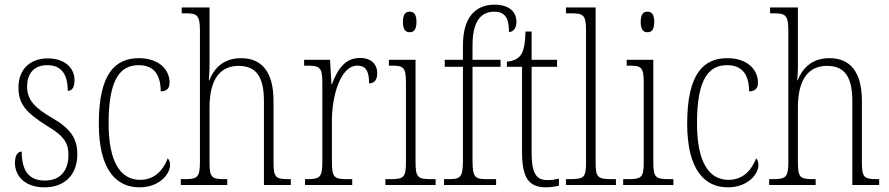

<svg xmlns="http://www.w3.org/2000/svg" viewBox="-20 -792 3808 822"><path d="M171 10C257 10 311 -44 311 -131C311 -196 286 -240 200 -289C130 -330 96 -364 96 -421C96 -473 122 -513 182 -513C240 -513 270 -478 270 -403C290 -403 299 -420 299 -449C299 -500 259 -542 184 -542C107 -542 59 -493 59 -418C59 -346 91 -310 183 -252C257 -209 273 -176 273 -129C273 -60 237 -19 172 -19C100 -19 73 -66 73 -143C56 -143 44 -128 44 -94C44 -45 80 10 171 10Z M577 10C663 10 708 -47 708 -85C708 -100 704 -108 698 -114C681 -68 645 -22 580 -22C496 -22 445 -98 445 -264C445 -456 496 -513 574 -513C642 -513 668 -468 668 -401C691 -401 706 -411 706 -438C706 -497 657 -543 575 -543C474 -543 403 -478 403 -263C403 -64 478 10 577 10Z M754 0H953V-25H946C887 -25 877 -30 877 -98V-331C877 -451 921 -510 1002 -510C1081 -510 1110 -457 1110 -359V0H1225V-25H1216C1160 -25 1151 -32 1151 -98V-360C1151 -485 1100 -543 1012 -543C935 -543 895 -497 876 -448H874C875 -462 877 -482 877 -500V-760H758V-735H774C823 -735 836 -728 836 -661V-99C836 -31 825 -25 766 -25H754Z M1286 0H1488V-25H1469C1412 -25 1401 -30 1401 -99V-276C1401 -384 1439 -511 1509 -511C1551 -511 1560 -481 1560 -435C1585 -435 1595 -453 1595 -479C1595 -516 1570 -544 1521 -544C1452 -544 1421 -485 1401 -431H1399L1393 -536H1282V-511H1288C1349 -511 1360 -506 1360 -438V-100C1360 -30 1348 -25 1292 -25H1286Z M1734 -654C1751 -654 1763 -664 1763 -698C1763 -732 1751 -742 1734 -742C1717 -742 1705 -732 1705 -698C1705 -664 1717 -654 1734 -654ZM1630 0H1845V-25H1828C1769 -25 1759 -31 1759 -99V-536H1645V-511H1655C1709 -511 1718 -504 1718 -435V-98C1718 -31 1708 -25 1649 -25H1630Z M1881 0H2104V-25H2064C2014 -25 2003 -32 2003 -104V-506H2123V-536H2003V-599C2003 -685 2029 -742 2096 -742C2147 -742 2159 -707 2159 -655C2178 -655 2191 -672 2191 -698C2191 -743 2158 -772 2098 -772C2011 -772 1962 -713 1962 -598V-536H1884V-506H1962V-104C1962 -32 1950 -25 1901 -25H1881Z M2318 10C2336 10 2356 7 2373 3V-27C2355 -23 2341 -21 2323 -21C2277 -21 2256 -48 2256 -139V-506H2365V-536H2256V-657H2230C2228 -605 2223 -573 2207 -553C2195 -539 2176 -530 2150 -528V-506H2215V-142C2215 -28 2245 10 2318 10Z M2403 0H2617V-25H2605C2539 -25 2530 -30 2530 -98V-760H2403V-735H2422C2477 -735 2489 -730 2489 -660V-98C2489 -30 2480 -25 2414 -25H2403Z M2752 -654C2769 -654 2781 -664 2781 -698C2781 -732 2769 -742 2752 -742C2735 -742 2723 -732 2723 -698C2723 -664 2735 -654 2752 -654ZM2648 0H2863V-25H2846C2787 -25 2777 -31 2777 -99V-536H2663V-511H2673C2727 -511 2736 -504 2736 -435V-98C2736 -31 2726 -25 2667 -25H2648Z M3096 10C3182 10 3227 -47 3227 -85C3227 -100 3223 -108 3217 -114C3200 -68 3164 -22 3099 -22C3015 -22 2964 -98 2964 -264C2964 -456 3015 -513 3093 -513C3161 -513 3187 -468 3187 -401C3210 -401 3225 -411 3225 -438C3225 -497 3176 -543 3094 -543C2993 -543 2922 -478 2922 -263C2922 -64 2997 10 3096 10Z M3273 0H3472V-25H3465C3406 -25 3396 -30 3396 -98V-331C3396 -451 3440 -510 3521 -510C3600 -510 3629 -457 3629 -359V0H3744V-25H3735C3679 -25 3670 -32 3670 -98V-360C3670 -485 3619 -543 3531 -543C3454 -543 3414 -497 3395 -448H3393C3394 -462 3396 -482 3396 -500V-760H3277V-735H3293C3342 -735 3355 -728 3355 -661V-99C3355 -31 3344 -25 3285 -25H3273Z"/></svg>

Font: Noto Serif Devanagari Condensed ExtraLight
Style: Regular
Weight: 200
Width: 3
Designer: Universal Thirst, Indian Type Foundry and the Monotype Design Team
Foundry: Monotype Imaging Inc.
Version: Version 2.004